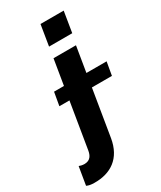

<svg xmlns="http://www.w3.org/2000/svg" viewBox="-339 -836 939 1120"><g transform="rotate(-30 130.5 -276.0)"><path d="M294.7 -756.4H138.5L115.8 -617.2H272ZM363.6 -375H227.6L255.7 -545.5H104.4L76.3 -375H9.6L-6 -285.9H61.8L11 22C6 51.8 -7.1 79.5 -47.6 79.5C-62.5 79.5 -76.3 75.3 -83.1 72.4L-103.3 193.9C-89.5 200.3 -77.1 203.1 -52.9 203.5C56.8 205.3 141.3 151.6 161.9 25.2L213.1 -285.9H348Z"/></g></svg>

Font: TID UI
Style: Bold Italic
Weight: 700
Italic angle: -9.39999°
Designer: The TID Project Authors
Foundry: Bakken & Bæck
Version: Version 1.001;hotconv 1.0.109;makeotfexe 2.5.65596